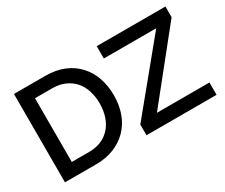

<svg xmlns="http://www.w3.org/2000/svg" viewBox="-116 -1023 1564 1336"><g transform="rotate(-30 666.5 -355.0)"><path d="M584 -98Q630 -145 654 -210.5Q678 -276 678 -356Q678 -430 656 -494.5Q634 -559 591 -606Q546 -656 481 -683Q416 -710 332 -710H80V0H332Q410 0 474 -25.5Q538 -51 584 -98ZM1298 0V-99H876L1297 -624V-710H745V-611H1166L735 -86V0ZM505 -173Q441 -99 332 -99H192V-611H332Q385 -611 428.5 -592.5Q472 -574 503 -540Q533 -506 548.5 -459Q564 -412 564 -356Q564 -301 549 -254Q534 -207 505 -173Z"/></g></svg>

Font: RT Raleway SemiBold
Style: Regular
Weight: 400
Designer: Matt McInerney, Pablo Impallari, Rodrigo Fuenzalida — Edited by Milan Moffatt in April 2016
Foundry: Matt McInerney, Pablo Impallari, Rodrigo Fuenzalida — Edited by Milan Moffatt in April 2016
Version: Version 3.001